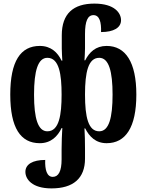

<svg xmlns="http://www.w3.org/2000/svg" viewBox="-20 -793 815 1066"><path d="M266 253C387 253 452 197 452 88V33C452 -6 451 -47 449 -80H453C476 -35 511 2 572 2C677 2 737 -85 737 -268C737 -448 677 -538 572 -538C511 -538 476 -503 453 -458H449C450 -478 452 -501 452 -524V-604C452 -676 467 -709 499 -709C533 -709 543 -669 541 -615C611 -615 652 -639 652 -681C652 -720 617 -773 504 -773C388 -773 323 -718 323 -597V-524C323 -502 325 -479 326 -456H322C300 -502 263 -538 201 -538C94 -538 37 -453 37 -268C37 -83 94 2 201 2C263 2 300 -36 322 -82H326C324 -51 322 -2 322 36V92C322 157 305 189 273 189C240 189 229 149 231 95C162 95 121 119 121 161C121 201 157 253 266 253ZM243 -64C191 -64 169 -135 169 -267C169 -401 191 -472 243 -472C309 -472 322 -379 322 -268C322 -157 309 -64 243 -64ZM531 -64C470 -64 452 -143 452 -268C452 -393 470 -472 531 -472C585 -472 605 -395 605 -268C605 -139 585 -64 531 -64Z"/></svg>

Font: Noto Serif Georgian ExtraCondensed Bold
Style: Regular
Weight: 700
Width: 2
Designer: Monotype Design Team, Akaki Razmadze
Foundry: Google LLC
Version: Version 2.003